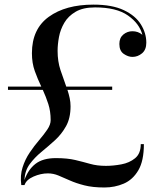

<svg xmlns="http://www.w3.org/2000/svg" viewBox="-20 -780 665 830"><path d="M118 -550Q118 -654.5 190.8 -707.2Q263.5 -760 384 -760Q465 -760 515.5 -736Q566 -712 589.2 -674.2Q612.5 -636.5 612.5 -595.5Q612.5 -565 594 -549.5Q575.5 -534 552.5 -534Q534 -534 515 -547Q496 -560 496 -590Q496 -616.5 513.2 -630.8Q530.5 -645 552.5 -645Q577.5 -645 595.5 -629.5Q583 -678 533.2 -713Q483.5 -748 391 -748Q339 -748 307 -729.2Q275 -710.5 258 -681.5Q241 -652.5 235 -620.2Q229 -588 229 -560Q229 -514.5 241.5 -477Q254 -439.5 266.5 -405.5H465V-391.5H271.5Q277.5 -373.5 281.2 -356Q285 -338.5 285 -320.5Q285 -269.5 265.5 -234.5Q246 -199.5 217 -173.2Q188 -147 158.8 -123Q129.5 -99 108.5 -70.5Q87.5 -42 85.5 -1.5Q101.5 -47 133.5 -71.8Q165.5 -96.5 221.5 -96.5Q271.5 -96.5 305.8 -88.2Q340 -80 370 -71.5Q400 -63 438 -63Q469.5 -63 504.5 -69.5Q539.5 -76 564 -96Q588.5 -116 588.5 -157H602Q602 -84.5 578 -43.8Q554 -3 515 13.8Q476 30.5 431.5 30.5Q380.5 30.5 344.5 21.2Q308.5 12 281.8 0Q255 -12 232.8 -21.2Q210.5 -30.5 187 -30.5Q156.5 -30.5 125 -16.8Q93.5 -3 86 20H72Q66.5 -21.5 77.5 -56.2Q88.5 -91 108.2 -120.2Q128 -149.5 149 -174Q170 -198.5 184.5 -220Q199 -241.5 199 -260.5Q199 -299 188.8 -330.5Q178.5 -362 165 -391.5H14.5V-405.5H158.5Q143 -438 130.5 -472.5Q118 -507 118 -550Z"/></svg>

Font: Bodoni* 16
Style: Regular
Weight: 400
Version: Version 2.2